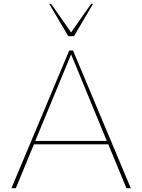

<svg xmlns="http://www.w3.org/2000/svg" viewBox="-20 -987 746 1007"><path d="M353 -702 540 -248H165ZM643 0H666L363 -722H343L40 0H63L158 -230H548ZM368 -797 468 -967H458L353 -817L248 -967H238L338 -797Z"/></svg>

Font: Perun Thin
Style: Regular
Weight: 100
Foundry: Copyright (c) Stefan Peev, Context Ltd, 2016
Version: Version 1.089